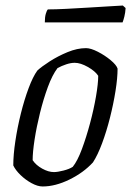

<svg xmlns="http://www.w3.org/2000/svg" viewBox="-20 -674 474 694"><path d="M134 0Q116 0 94 -12Q72 -24 54 -41.5Q36 -59 28 -76Q28 -114 35.5 -164Q43 -214 55.5 -264Q68 -314 83.5 -355.5Q99 -397 115 -419Q130 -433 159.5 -452Q189 -471 224 -485.5Q259 -500 291 -500Q308 -500 333.5 -487Q359 -474 380 -456.5Q401 -439 405 -426Q405 -392 397.5 -345Q390 -298 377.5 -248.5Q365 -199 349 -156Q333 -113 316 -87Q282 -50 231 -25Q180 0 134 0ZM175 -52Q188 -52 209.5 -57.5Q231 -63 243 -71Q260 -92 276 -135Q292 -178 305.5 -228.5Q319 -279 327 -325.5Q335 -372 335 -400Q324 -417 297.5 -432Q271 -447 250 -447Q236 -447 219.5 -441.5Q203 -436 188 -428Q169 -403 153 -359.5Q137 -316 124.5 -265.5Q112 -215 105 -169.5Q98 -124 98 -95Q110 -77 132.5 -64.5Q155 -52 175 -52ZM142 -593Q142 -612 145.5 -624Q149 -636 153 -640Q180 -640 219 -642Q258 -644 298.5 -646.5Q339 -649 372.5 -651Q406 -653 424 -654L434 -645Q433 -628 429.5 -614Q426 -600 423 -593Z"/></svg>

Font: Texturina 72pt 72pt Light
Style: Italic
Weight: 300
Italic angle: -11°
Designer: Guillermo Torres Carreño
Foundry: Omnibus-Type
Version: Version 1.002; ttfautohint (v1.8.3)